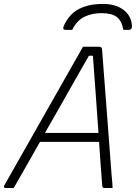

<svg xmlns="http://www.w3.org/2000/svg" viewBox="-55 -945 683 965"><path d="M308 -795H275Q256 -795 267 -818Q295 -877 344 -901Q393 -925 457 -925H465Q526 -925 565 -896Q604 -867 608 -818Q610 -795 592 -795H565Q557 -841 531.5 -860Q506 -879 454 -879Q407 -879 369 -860.5Q331 -842 308 -795ZM14 0H-25Q-40 0 -33 -14Q66 -188 164.5 -362Q263 -536 362 -710H445Q457 -710 458 -696Q470 -539 482 -380.5Q494 -222 506 -64Q508 -48 509 -32Q510 -16 511 0H470Q460 0 459 -11Q455 -59 451 -115Q447 -171 443 -232H146Q101 -153 66 -91Q31 -29 14 0ZM392 -665Q359 -608 322 -542.5Q285 -477 246.5 -409Q208 -341 171 -277H440Q433 -373 426 -473Q419 -573 412 -665Z"/></svg>

Font: Recursive Mn Lnr St Lt
Style: Italic
Weight: 300
Italic angle: -15°
Monospace: yes
Version: Version 1.079;hotconv 1.0.112;makeotfexe 2.5.65598; ttfautoh